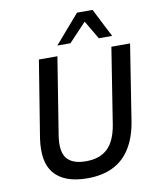

<svg xmlns="http://www.w3.org/2000/svg" viewBox="-99 -1007 904 1093"><g transform="rotate(-10 352.5 -460.5)"><path d="M319 9Q250 9 202 -9Q154 -27 125.5 -61.5Q97 -96 89 -146Q81 -196 90 -260L162 -705H269L198 -262Q183 -169 215.5 -128.5Q248 -88 326 -88Q407 -88 452 -131.5Q497 -175 512 -268L581 -705H689L620 -266Q605 -174 565.5 -112Q526 -50 464 -20.5Q402 9 319 9ZM279 -765 422 -930H512L596 -765H519L456 -872L355 -765Z"/></g></svg>

Font: Nunito Sans 7pt SemiCondensed SemiBold
Style: Italic
Weight: 600
Width: 4
Italic angle: -9°
Designer: Vernon Adams
Foundry: Vernon Adams
Version: Version 3.101;gftools[0.9.27]